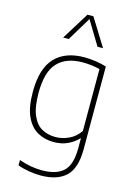

<svg xmlns="http://www.w3.org/2000/svg" viewBox="-150 -884 835 1190"><g transform="rotate(15 268.0 -289.0)"><path d="M233 230Q199.5 230 159.2 223.5Q119 217 86.5 204.5V170.5Q126.5 184.5 162.8 190.8Q199 197 233.5 197Q326 197 371.2 154.8Q416.5 112.5 416.5 6V-56.5H413.5Q388.5 -29 349 -10Q309.5 9 258.5 9Q202.5 9 156 -16Q109.5 -41 81.8 -99.8Q54 -158.5 54 -259Q54 -408 119.8 -478Q185.5 -548 308.5 -548Q345 -548 382 -542.5Q419 -537 450.5 -527V3.5Q450.5 126 395.5 178Q340.5 230 233 230ZM260.5 -24Q304.5 -24 346.8 -43.8Q389 -63.5 416.5 -104.5V-501.5Q395.5 -507 366.5 -511Q337.5 -515 306.5 -515Q201 -515 145.5 -455.8Q90 -396.5 90 -263Q90 -170 112.8 -118Q135.5 -66 174 -45Q212.5 -24 260.5 -24ZM148.5 -632 257.5 -808H295.5L404.5 -632H369L276.5 -785L184 -632Z"/></g></svg>

Font: Encode Sans Th
Style: Regular
Weight: 100
Designer: Multiple Designers
Foundry: Impallari Type
Version: Version 3.002; ttfautohint (v1.8.3) -l 8 -r 50 -G 200 -x 14 